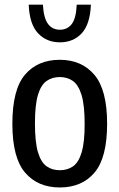

<svg xmlns="http://www.w3.org/2000/svg" viewBox="-20 -816 526 846"><path d="M243.5 10Q146.5 10 90.5 -55.5Q34.5 -121 34.5 -270.5Q34.5 -421.5 90.2 -487Q146 -552.5 243.5 -552.5Q340 -552.5 396 -486.2Q452 -420 452 -271Q452 -121 396.5 -55.5Q341 10 243.5 10ZM243.5 -66Q277.5 -66 302 -83.2Q326.5 -100.5 339.8 -144.5Q353 -188.5 353 -269Q353 -352 339.5 -396.8Q326 -441.5 301.5 -459Q277 -476.5 243.5 -476.5Q210 -476.5 185.2 -459.2Q160.5 -442 147.2 -397.8Q134 -353.5 134 -272.5Q134 -190 147.2 -145.5Q160.5 -101 185 -83.5Q209.5 -66 243.5 -66ZM244 -629.5Q185 -629.5 147.5 -669.5Q110 -709.5 106.5 -795.5H169Q172.5 -735.5 191.8 -710.2Q211 -685 244 -685Q277 -685 296.2 -710.2Q315.5 -735.5 318 -795.5H380.5Q377 -709 340 -669.2Q303 -629.5 244 -629.5Z"/></svg>

Font: Encode Sans Cnd Md
Style: Regular
Weight: 500
Width: 3
Designer: Multiple Designers
Foundry: Impallari Type
Version: Version 3.002; ttfautohint (v1.8.3) -l 8 -r 50 -G 200 -x 14 